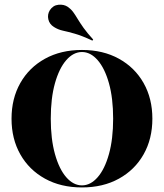

<svg xmlns="http://www.w3.org/2000/svg" viewBox="-20 -798 708 829"><path d="M333.9 11.3Q242.7 11.3 174.2 -26.6Q105.6 -64.5 67.7 -131.5Q29.8 -198.4 29.8 -285.5Q29.8 -372.6 67.7 -439.5Q105.6 -506.5 174.2 -544.4Q242.7 -582.3 333.9 -582.3Q425 -582.3 493.5 -544.4Q562.1 -506.5 600 -439.5Q637.9 -372.6 637.9 -285.5Q637.9 -198.4 600 -131.5Q562.1 -64.5 493.5 -26.6Q425 11.3 333.9 11.3ZM333.9 2.4Q371 2.4 401.6 -32.7Q432.3 -67.7 450.4 -132.7Q468.5 -197.6 468.5 -285.5Q468.5 -374.2 450.4 -438.7Q432.3 -503.2 401.6 -538.3Q371 -573.4 333.9 -573.4Q296.8 -573.4 266.1 -538.3Q235.5 -503.2 217.3 -438.7Q199.2 -374.2 199.2 -285.5Q199.2 -197.6 217.3 -132.7Q235.5 -67.7 266.1 -32.7Q296.8 2.4 333.9 2.4ZM379 -622.6Q332.3 -644.4 302 -652.8Q271.8 -661.3 251.2 -665.7Q230.6 -670.2 212.9 -681.5Q193.5 -693.5 188.7 -714.5Q183.9 -735.5 195.2 -754Q208.9 -775 232.3 -777.4Q255.6 -779.8 272.6 -768.5Q286.3 -758.9 295.6 -746.4Q304.8 -733.9 314.9 -716.9Q325 -700 340.7 -677.8Q356.5 -655.6 382.3 -627.4Z"/></svg>

Font: Playfair 144pt SemiCondensed Black
Style: Regular
Weight: 900
Width: 4
Designer: Claus Eggers Sørensen
Foundry: Claus Eggers Sørensen
Version: Version 2.203